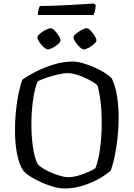

<svg xmlns="http://www.w3.org/2000/svg" viewBox="-20 -1069 758 1089"><path d="M344 0Q316 0 281.5 -10Q247 -20 213 -35.5Q179 -51 152 -68Q125 -85 113 -100Q88 -136 76.5 -197.5Q65 -259 65 -328Q65 -385 70.5 -440.5Q76 -496 86 -542.5Q96 -589 107 -617Q135 -638 182 -662Q229 -686 284 -703Q339 -720 392 -720Q416 -720 448.5 -711Q481 -702 514 -687.5Q547 -673 574 -656Q601 -639 614 -624Q634 -584 643.5 -525Q653 -466 653 -402Q653 -342 646.5 -285Q640 -228 630 -180.5Q620 -133 608 -102Q585 -80 544 -56.5Q503 -33 451.5 -16.5Q400 0 344 0ZM366 -64Q393 -64 424 -73Q455 -82 482 -94Q509 -106 521 -115Q538 -156 547.5 -226Q557 -296 557 -374Q557 -437 550.5 -491.5Q544 -546 533 -584Q527 -592 508 -603.5Q489 -615 463.5 -627Q438 -639 412 -646.5Q386 -654 365 -654Q340 -654 308 -646.5Q276 -639 245 -628.5Q214 -618 194 -608Q176 -567 167 -499.5Q158 -432 158 -363Q158 -298 166.5 -237Q175 -176 193 -139Q203 -127 223.5 -114Q244 -101 270.5 -90Q297 -79 322 -71.5Q347 -64 366 -64ZM455 -789Q446 -789 432 -802Q418 -815 407.5 -831Q397 -847 397 -857Q397 -866 411.5 -878Q426 -890 443.5 -899.5Q461 -909 471 -909Q481 -909 494 -895.5Q507 -882 517 -865.5Q527 -849 527 -840Q527 -831 513.5 -819Q500 -807 483 -798Q466 -789 455 -789ZM250 -789Q242 -789 228 -801.5Q214 -814 203 -830.5Q192 -847 192 -857Q192 -866 207 -878.5Q222 -891 240 -900Q258 -909 268 -909Q277 -909 290 -896Q303 -883 313 -866.5Q323 -850 323 -840Q323 -831 309.5 -819Q296 -807 279 -798Q262 -789 250 -789ZM195 -984Q195 -1004 199 -1017.5Q203 -1031 207 -1035Q238 -1035 282.5 -1036.5Q327 -1038 373 -1040.5Q419 -1043 457 -1045.5Q495 -1048 512 -1049L523 -1040Q522 -1021 518 -1006Q514 -991 511 -984Z"/></svg>

Font: Texturina Light
Style: Regular
Weight: 300
Designer: Guillermo Torres Carreño
Foundry: Omnibus-Type
Version: Version 1.002; ttfautohint (v1.8.3)